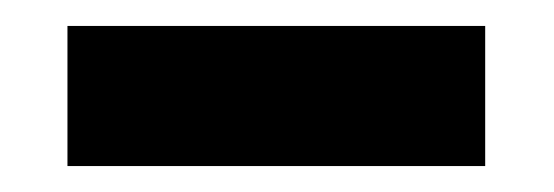

<svg xmlns="http://www.w3.org/2000/svg" viewBox="-20 -839 427 148"><path d="M354 -711V-819H32V-711Z"/></svg>

Font: Glow Sans TC Normal
Style: Bold
Weight: 700
Designer: Ryoko NISHIZUKA (kana, bopomofo & ideographs); Paul D. Hunt (Latin, Greek & Cyrillic); Sandoll Communications, Soo-young
Version: Version 0.93